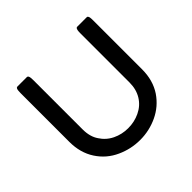

<svg xmlns="http://www.w3.org/2000/svg" viewBox="-166 -867 1071 1071"><g transform="rotate(-45 370.0 -331.5)"><path d="M83.5 -255.9V-641.6Q83.5 -665 87.9 -673.3Q90.8 -679.2 96.7 -679.2H171.9Q177.7 -679.2 180.7 -673.3Q185.1 -665 185.1 -641.6V-252.9Q185.1 -194.8 211.4 -157.2Q219.7 -145 224.6 -139.4Q229.5 -133.8 233.9 -129.4Q252.9 -110.4 278.3 -98.1Q320.8 -77.6 369.9 -77.6Q418.9 -77.6 461.4 -97.7Q505.9 -118.7 530.5 -158.7Q555.2 -198.7 555.2 -252.9V-641.6Q555.2 -669.9 562 -676.3Q564.5 -679.2 568.4 -679.2H643.6Q647.5 -679.2 649.9 -676.8Q652.3 -674.3 653.3 -671.6Q654.3 -668.9 655.3 -665Q656.7 -656.7 656.7 -641.6V-255.9Q656.7 -168.5 614.7 -105.5Q573.7 -45.4 508.5 -14.6Q443.4 16.1 371.1 16.1Q298.8 16.1 233.9 -13.7Q165.5 -44.4 124.5 -107.4Q83.5 -170.4 83.5 -255.9Z"/></g></svg>

Font: YuPearl-Medium
Style: Medium
Weight: 500
Designer: Max Yao
Foundry: Max-Everyday
Version: Version 1.011; ttfautohint (v1.8.3)